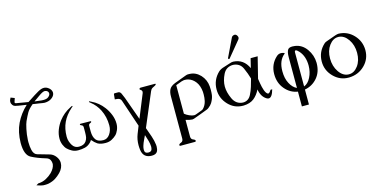

<svg xmlns="http://www.w3.org/2000/svg" viewBox="-90 -1253 4071 2042"><g transform="rotate(-15 1945.0 -231.5)"><path d="M292.5 -585.4Q244.6 -545.9 226.1 -513.4Q207.5 -481 182.6 -427.2Q171.9 -403.8 159.7 -347.2Q147.5 -290.5 144.5 -230Q144 -217.3 144 -205.6Q144 -158.7 153.3 -118.7Q164.6 -68.4 201.2 -58.1L334.5 -20Q369.1 -8.8 394 23.7Q418.9 56.2 419.9 92.8V93.8Q419.9 148.9 375.5 195.3Q347.2 224.6 315.7 244.6Q284.2 264.6 238.8 274.9Q222.2 278.3 198.2 278.3Q189 278.3 178.2 277.8Q165.5 276.9 152.3 272.9L107.9 259.3L133.3 244.1H141.6Q184.1 241.2 221.7 220.7Q259.3 200.2 286.6 173.3Q328.1 130.4 333.5 89.8Q334 85 334 79.6Q334 60.5 325.2 41.5Q314 18.1 283.7 9.3Q188.5 -18.6 125.5 -52.5Q62.5 -86.4 62.5 -219.2Q64 -339.4 107.9 -430.9Q151.9 -522.5 230 -594.7L142.1 -608.4Q124 -611.3 107.7 -615.5Q91.3 -619.6 81.5 -632.8Q68.8 -649.4 68.8 -668.9Q68.8 -689.5 83.5 -713.4L125.5 -697.3Q122.1 -683.6 114.3 -663.6Q111.3 -657.2 111.3 -652.8Q111.3 -642.6 124 -640.6L255.4 -618.2Q280.3 -634.8 336.7 -671.1Q393.1 -707.5 421.4 -716.8Q436.5 -721.7 450.7 -721.7Q474.1 -721.7 495.1 -708Q528.3 -686 532.7 -655.3Q533.2 -651.4 533.2 -647.5Q533.2 -621.1 509.8 -599.1Q482.9 -573.2 440.9 -567.9Q430.7 -566.4 420.9 -566.4Q408.7 -566.4 397.5 -568.8Q377 -572.3 359.4 -575.2Q347.2 -576.7 327.9 -579.6Q308.6 -582.5 292.5 -585.4ZM318.8 -607.9Q339.8 -604.5 393.1 -599.1Q404.8 -598.1 415 -598.1Q451.7 -598.1 469.7 -612.8Q492.2 -630.9 492.2 -649.9Q492.2 -654.3 491.2 -658.7Q484.4 -682.1 455.1 -686.5H451.7Q429.2 -686.5 384.8 -654.3Q335.9 -619.1 318.8 -607.9Z M635.7 14.6Q597.7 14.6 568.1 -1.2Q538.6 -17.1 519.5 -36.1Q500.5 -53.7 486.8 -86.4Q473.1 -119.1 473.1 -155.3Q473.1 -205.1 491.7 -253.2Q510.3 -301.3 541.5 -342.3Q593.8 -410.2 669.9 -448.2Q669.9 -448.2 689.5 -458Q690.9 -458.5 692.4 -458.5Q696.3 -458.5 696.3 -451.7Q695.3 -451.7 680.7 -438.5Q615.2 -379.9 584.5 -313.5Q552.2 -244.6 552.2 -156.2Q552.2 -127.4 561 -102.5Q569.8 -77.6 581.5 -59.6Q606 -20.5 651.9 -20.5Q707.5 -20.5 731.4 -54.2Q746.1 -75.7 750 -96.9Q753.9 -118.2 753.9 -153.3V-207Q753.9 -226.6 737.8 -232.2Q721.7 -237.8 721.7 -245.6Q721.7 -252 728.5 -252L838.9 -250.5Q845.7 -250.5 845.7 -244.1Q845.7 -236.3 829.6 -230.7Q813.5 -225.1 813.5 -205.6V-145Q813.5 -84.5 840.3 -50.8Q864.3 -20.5 921.4 -20.5Q963.9 -20.5 991.7 -59.1Q1021.5 -101.1 1021.5 -156.2Q1021.5 -250.5 981.9 -329.6Q948.2 -395.5 892.6 -438.5Q877 -449.7 877 -451.7Q877 -458.5 880.9 -458.5Q882.3 -458.5 883.8 -458Q893.6 -452.6 903.3 -448.2Q979.5 -412.1 1031.7 -342.3Q1062.5 -301.3 1081.5 -253.2Q1100.6 -205.1 1100.6 -155.3Q1100.6 -119.1 1086.7 -86.4Q1072.8 -53.7 1054.2 -36.1Q1034.7 -17.1 1005.1 -1.2Q975.6 14.6 938 14.6H936Q881.3 14.6 848.6 -4.9Q844.2 -7.8 819.8 -27.8Q816.9 -30.3 806.4 -42.5Q795.9 -54.7 794.4 -54.7H791Q789.6 -49.8 781.5 -40.5Q773.4 -31.2 769.5 -27.8Q742.2 -1.5 707.5 6.6Q672.9 14.6 635.7 14.6Z M1376.5 272.5Q1282.2 272.5 1270.5 179.7Q1267.1 153.3 1267.1 128.4Q1267.1 65.9 1288.1 11.7Q1304.7 -31.2 1321.3 -72.3L1219.2 -375Q1209.5 -402.3 1174.3 -405.8L1149.4 -407.7L1154.8 -462.9Q1154.8 -471.2 1165 -471.2H1203.6Q1222.7 -471.2 1234.4 -449.2Q1244.6 -429.2 1257.8 -394.5L1349.1 -140.1L1453.6 -396.5Q1456.1 -402.3 1456.1 -409.7Q1456.1 -414.1 1454.6 -418.5Q1449.7 -430.2 1439.5 -435.1Q1431.6 -439.5 1431.6 -444.8Q1431.6 -445.8 1432.6 -448.7Q1436 -457.5 1445.8 -457.5H1605.5Q1611.8 -457.5 1611.8 -453.1Q1611.8 -451.7 1610.8 -448.7Q1607.9 -442.4 1594.7 -436Q1581.1 -430.7 1569.3 -422.9Q1552.7 -412.6 1545.4 -393.6L1390.1 -26.9Q1408.2 21.5 1426 74.5Q1443.8 127.4 1448.7 171.4Q1449.7 181.6 1449.7 191.4Q1449.7 222.2 1438.5 243.7Q1423.3 272.5 1376.5 272.5ZM1348.6 230.5H1350.1Q1382.3 230.5 1389.2 205.1Q1393.1 190.9 1393.1 175.3Q1393.1 161.1 1390.1 146Q1384.3 112.8 1373.3 81.8Q1362.3 50.8 1360.8 42Q1355 55.7 1339.6 86.7Q1324.2 117.7 1314.9 148.9Q1308.6 170.4 1308.6 188.5Q1308.6 197.3 1310.1 205.1Q1314.5 229.5 1348.6 230.5Z M1819.8 180.2Q1819.8 210.4 1843.5 219Q1867.2 227.5 1867.2 239.7Q1867.2 249.5 1857.4 249.5H1696.8Q1686.5 249.5 1686.5 239.7Q1686.5 227.5 1710.4 219Q1734.4 210.4 1734.4 180.2V-285.6Q1734.4 -329.6 1749.5 -359.6Q1764.6 -389.6 1812 -409.2L1819.8 -412.1L1944.3 -458.5Q1959 -463.9 1969.2 -463.9Q1981.4 -463.9 1988.8 -463.4Q2055.2 -460.9 2105 -408.2Q2154.8 -354 2160.6 -280.8Q2162.1 -262.2 2162.1 -244.6Q2162.1 -208.5 2158.7 -184.6Q2152.8 -145.5 2127.9 -104Q2115.2 -83 2085.9 -60.5Q2075.2 -52.2 2062 -47.9Q2023.9 -33.2 1985.8 -19Q1947.8 -4.9 1909.7 8.8Q1899.9 12.2 1891.6 12.2Q1863.3 10.7 1819.8 -2.4ZM1819.8 -384.8V-70.8Q1839.8 -53.7 1869.1 -40.5Q1900.4 -26.4 1921.4 -26.4Q1931.6 -26.4 1942.4 -30.3Q1959 -36.1 1975.8 -42.5Q1992.7 -48.8 2010.3 -55.7Q2021 -59.1 2029.3 -67.9Q2058.6 -98.6 2068.8 -143.6Q2076.2 -178.2 2076.2 -212.4Q2076.2 -232.4 2075.7 -242.2Q2069.8 -310.5 2038.6 -353Q2006.3 -396.5 1959 -410.6Q1940.9 -415.5 1921.9 -415.5Q1916 -415.5 1910.2 -415Q1900.4 -413.6 1885.3 -409.2Q1875.5 -405.3 1855.2 -397.9Q1835 -390.6 1819.8 -384.8Z M2441.4 -510.7Q2439.9 -509.3 2439 -508.8Q2431.2 -504.9 2427.2 -511.7Q2425.3 -515.1 2425.8 -519.5L2522 -720.2Q2526.4 -731 2535.6 -735.8Q2547.4 -742.2 2556.6 -742.2Q2573.7 -742.2 2585 -722.7Q2590.8 -712.4 2590.8 -703.1Q2590.8 -691.9 2582.5 -682.1ZM2606.4 -247.6Q2590.3 -305.2 2561.8 -368.4Q2533.2 -431.6 2459.5 -437Q2382.3 -437 2348.6 -369.1Q2314.9 -301.3 2314.9 -236.8Q2314.9 -173.8 2348.9 -100.1Q2382.8 -26.4 2458.5 -22.5Q2519 -22.5 2548.8 -80.1Q2569.3 -120.1 2582 -162.1Q2594.7 -204.1 2606.4 -247.6ZM2469.2 -469.7Q2583 -464.4 2632.8 -354.5Q2639.2 -380.4 2645.5 -406Q2651.9 -431.6 2658.2 -457.5H2735.8L2677.7 -224.6Q2679.7 -210.4 2686.3 -170.2Q2692.9 -129.9 2704.8 -95.2Q2716.8 -60.5 2734.4 -48.3Q2738.3 -45.4 2742.2 -45.4Q2756.8 -45.4 2775.4 -77.6L2794.4 -78.6Q2771.5 5.9 2734.4 5.9Q2722.7 5.9 2710.4 -2Q2655.8 -35.2 2642.1 -117.2Q2614.7 -60.5 2571.3 -25.9Q2528.3 7.8 2458 10.3H2451.2Q2356.9 10.3 2291 -58.6Q2222.2 -130.4 2222.2 -228.5Q2222.2 -335.4 2301.3 -409.7Q2323.2 -429.2 2362.1 -440.2Q2400.9 -451.2 2428.7 -461.4Q2450.2 -469.7 2469.2 -469.7Z M3129.9 -20Q3174.3 -35.6 3203.9 -93.3Q3233.4 -150.9 3233.9 -221.2Q3233.9 -326.2 3176.8 -388.7Q3156.2 -411.1 3144 -413.6H3142.1Q3129.9 -413.6 3129.9 -393.1ZM3129.9 14.6V179.2H3052.2V16.6Q2969.2 3.9 2912.6 -64Q2856.4 -130.9 2856.4 -227.5V-229Q2856.9 -336.4 2935.1 -407.2Q2955.6 -425.8 2981.4 -425.8Q2988.3 -425.8 2995.6 -424.8Q3021.5 -419.9 3021.5 -413.6Q3021.5 -411.6 3018.6 -409.2Q2948.2 -353.5 2948.2 -236.3V-233.9Q2948.2 -155.3 2977.5 -100.6Q3006.8 -44.4 3052.2 -23.9V-360.4Q3052.2 -422.4 3069.8 -445.8Q3083 -462.9 3119.1 -462.9Q3131.3 -462.9 3146 -460.9Q3223.6 -450.7 3272.7 -381.6Q3321.8 -312.5 3323.2 -229V-226.1Q3323.2 -129.4 3269 -65.4Q3213.4 -0.5 3129.9 14.6Z M3859.4 -224.1Q3859.4 -126.5 3789.8 -58.6Q3720.2 9.3 3619.1 12.2H3611.3Q3517.6 12.2 3448.5 -58.1Q3379.4 -128.4 3379.4 -225.6V-227.1Q3379.9 -334 3460 -406.7Q3469.2 -415.5 3487.5 -421.9Q3505.9 -428.2 3534.7 -438.7Q3563.5 -449.2 3588.6 -458Q3613.8 -466.8 3629.4 -466.8H3630.9Q3726.1 -462.9 3792 -393.3Q3857.9 -323.7 3859.4 -227.1ZM3614.7 -434.1Q3557.6 -434.1 3515.4 -377.2Q3473.1 -320.3 3473.1 -234.9Q3473.1 -149.4 3515.9 -86.7Q3558.6 -23.9 3619.6 -21H3626.5Q3683.1 -21 3725.1 -77.6Q3767.1 -134.3 3767.1 -219.7Q3767.1 -305.2 3724.1 -367.9Q3681.2 -430.7 3620.6 -434.1Z"/></g></svg>

Font: Caudex
Style: Regular
Weight: 400
Version: Version 1.04